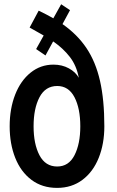

<svg xmlns="http://www.w3.org/2000/svg" viewBox="-20 -892 560 921"><path d="M480.5 -286.1Q480.5 -202.1 453.6 -135Q426.8 -67.9 375.5 -29.3Q324.2 9.3 253.9 9.3Q182.1 9.3 130.9 -29.3Q79.6 -67.9 53 -135Q26.4 -202.1 26.4 -286.1Q26.4 -370.6 52.7 -438Q79.1 -505.4 127 -543.7Q174.8 -582 236.3 -582Q277.8 -582 310.3 -564.2Q342.8 -546.4 357.9 -519Q347.2 -577.1 315.2 -618.7Q283.2 -660.2 234.9 -693.4L198.2 -626L153.3 -656.7L189.5 -721.7Q179.2 -727.5 170.2 -732.7Q161.1 -737.8 153.3 -742.2L122.1 -759.8L165.5 -840.8Q202.6 -823.2 235.8 -804.2L273.4 -871.6L315.9 -843.3L279.8 -776.4Q351.1 -726.6 395 -660.9Q439 -595.2 459.7 -504.2Q480.5 -413.1 480.5 -286.1ZM365.2 -286.1Q365.2 -372.1 337.2 -425.8Q309.1 -479.5 254.4 -479.5Q197.8 -479.5 169.4 -425.5Q141.1 -371.6 141.1 -286.1Q141.1 -201.2 169.4 -147.2Q197.8 -93.3 254.4 -93.3Q309.6 -93.3 337.4 -147.5Q365.2 -201.7 365.2 -286.1Z"/></svg>

Font: Decalotype Medium
Style: Regular
Weight: 500
Designer: Alfredo Marco Pradil
Foundry: Alfredo Marco Pradil
Version: Version 1.0